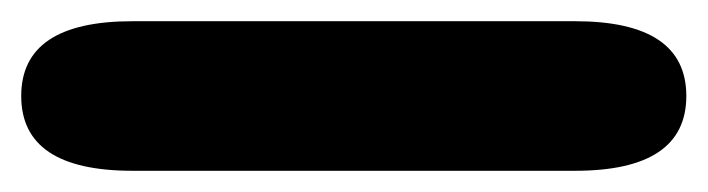

<svg xmlns="http://www.w3.org/2000/svg" viewBox="-24 4 667 181"><path d="M-4 94.5Q-4 24 101 24H518Q623 24 623 94.5Q623 165 518 165H101Q-4 165 -4 94.5Z"/></svg>

Font: Sono ExtraLight Monospace ExtraBold
Style: Regular
Weight: 800
Version: Version 2.112